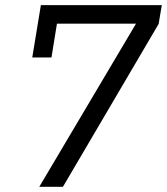

<svg xmlns="http://www.w3.org/2000/svg" viewBox="-20 -718 642 738"><path d="M221.9 0 589.8 -626.1 601.9 -698.2H137.1L104 -497.2H177.9L198.9 -627.1H502.8L131 0Z"/></svg>

Font: Margiela Mono Italic Italic
Style: Regular
Weight: 400
Designer: Mike Abbink, Paul van der Laan, Pieter van Rosmalen
Foundry: Bold Monday
Version: Version 2.003 2021